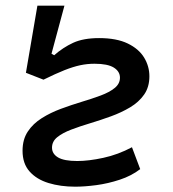

<svg xmlns="http://www.w3.org/2000/svg" viewBox="-20 -665 626 694"><path d="M252 9.8Q198.7 9.8 155.5 -3.4Q112.3 -16.6 86.9 -45.2Q61.5 -73.7 61.5 -120.1Q61.5 -161.1 80.6 -189.7Q99.6 -218.3 131.1 -238Q162.6 -257.8 200.2 -271.7Q237.8 -285.6 275.1 -296.9Q312.5 -308.1 344 -319.8Q375.5 -331.5 394.5 -346.9Q413.6 -362.3 413.6 -384.3Q413.6 -406.7 391.4 -420.7Q369.1 -434.6 321.8 -434.6Q295.4 -434.6 270 -429.2Q244.6 -423.8 213.1 -411.4Q181.6 -398.9 137.2 -377L127.9 -492.7L175.8 -465.3Q207.5 -493.2 244.4 -510.3Q281.2 -527.3 338.4 -527.3Q401.4 -527.3 441.7 -507.8Q481.9 -488.3 501 -456.8Q520 -425.3 520 -389.2Q520 -350.6 501 -323.2Q481.9 -295.9 450.4 -277.1Q418.9 -258.3 381.3 -244.6Q343.8 -231 306.4 -219.7Q269 -208.5 237.5 -196.5Q206.1 -184.6 187 -169.2Q168 -153.8 168 -131.3Q168 -108.9 189.9 -95.9Q211.9 -83 259.3 -83Q300.3 -83 353.5 -94.5Q406.7 -106 457 -132.8L486.8 -53.7Q455.1 -29.3 412.8 -15.4Q370.6 -1.5 328.1 4.2Q285.6 9.8 252 9.8ZM137.2 -377 73.7 -401.9 115.2 -644.5H212.9L159.7 -446.8Z"/></svg>

Font: Cascadia Mono NF
Style: Italic
Weight: 400
Italic angle: -10°
Monospace: yes
Designer: Aaron Bell
Foundry: Saja Typeworks
Version: Version 2404.023